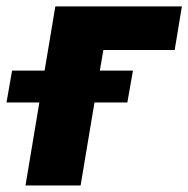

<svg xmlns="http://www.w3.org/2000/svg" viewBox="-67 -565 574 585"><path d="M-30.2 -349.8H68.9L101.6 -545.5H487.2L465.2 -412.6H247.9L237.2 -349.8H338.1L321 -252.8H220.9L178.6 0H10.7L52.9 -252.8H-47.2Z"/></svg>

Font: Inter P Extra Bold
Style: Italic
Weight: 800
Italic angle: 9.39999°
Designer: Rasmus Andersson
Foundry: rsms
Version: Version 3.018;git-588b23468